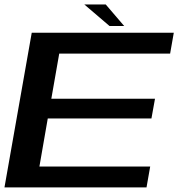

<svg xmlns="http://www.w3.org/2000/svg" viewBox="-22 -818 790 838"><path d="M-2.5 0H617.5L633.5 -91H150L186.5 -301H639L654.5 -387H202L236.5 -584H720.5L736.5 -675H116.5ZM456 -704.5H520L439.5 -798.5H346Z"/></svg>

Font: Anybody Expanded Medium
Style: Italic
Weight: 500
Width: 7
Italic angle: -10°
Version: Version 1.113;gftools[0.9.25]